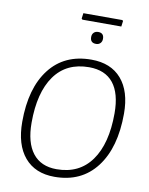

<svg xmlns="http://www.w3.org/2000/svg" viewBox="-96 -951 796 1026"><g transform="rotate(10 302.5 -438.0)"><path d="M483 -882 488 -878 484 -847H273L268 -852L272 -882ZM368 -797Q399 -797 399 -765Q399 -750 390 -741Q381 -732 367 -732Q335 -732 335 -764Q335 -779 344 -788Q353 -797 368 -797ZM358 -645Q464 -645 521.5 -578.5Q579 -512 579 -391Q579 -206 498 -100Q417 6 271 6Q166 6 108.5 -62Q51 -130 51 -254Q51 -437 131.5 -541Q212 -645 358 -645ZM353 -603Q230 -603 165.5 -512.5Q101 -422 101 -258Q101 -150 145.5 -93Q190 -36 275 -36Q398 -36 463.5 -127.5Q529 -219 529 -384Q529 -492 484.5 -547.5Q440 -603 353 -603Z"/></g></svg>

Font: Alegreya Sans SC Light
Style: Italic
Weight: 300
Italic angle: -7°
Designer: Juan Pablo del Peral
Foundry: Huerta Tipografica
Version: Version 2.007